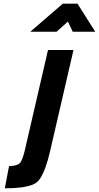

<svg xmlns="http://www.w3.org/2000/svg" viewBox="-20 -951 536 1040"><path d="M240 -680C240 -680 114 -135 114 -135C114 -135 114 -135 114 -135C105 -98 96 -75 86 -66C76 -57 57 -52 29 -51C29 -51 6 69 6 69C6 69 6 69 6 69C71 69 121 63 155 50C155 50 155 50 155 50C173 43 187 32 198 15C198 15 198 15 198 15C219 -18 237 -68 252 -135C252 -135 378 -680 378 -680C378 -680 240 -680 240 -680ZM286 -779C286 -779 348 -834 348 -834C348 -834 374 -779 374 -779C374 -779 496 -779 496 -779C496 -779 400 -931 400 -931C400 -931 320 -931 320 -931C320 -931 144 -779 144 -779C144 -779 286 -779 286 -779Z"/></svg>

Font: My Font
Style: Bold Italic
Weight: 500
Version: Version 0.001